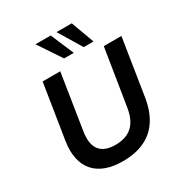

<svg xmlns="http://www.w3.org/2000/svg" viewBox="-214 -1093 1187 1256"><g transform="rotate(-30 380.0 -464.5)"><path d="M350 10Q279 10 225 -9.5Q171 -29 137 -67.5Q103 -106 90.5 -163Q78 -220 90 -295L155 -705H288L223 -291Q208 -199 243 -153Q278 -107 361 -107Q442 -107 488.5 -149Q535 -191 549 -280L617 -705H750L683 -279Q668 -185 626.5 -120.5Q585 -56 516 -23Q447 10 350 10ZM500 -765 395 -939H510L574 -765ZM352 -765 236 -939H351L425 -765Z"/></g></svg>

Font: Nunito Sans 9pt
Style: Bold Italic
Weight: 700
Italic angle: -9°
Version: Version 3.101;gftools[0.9.27]